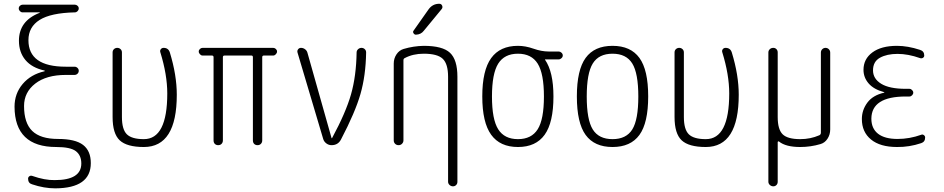

<svg xmlns="http://www.w3.org/2000/svg" viewBox="-20 -775 5040 1025"><path d="M280.3 9.8Q58.6 9.8 57.6 -205.1Q57.6 -275.4 101.1 -326.7Q144.5 -377.9 217.8 -394.5Q218.8 -394.5 218.8 -397.5Q218.8 -398.4 217.8 -398.4Q150.4 -413.1 115.7 -454.6Q81.1 -496.1 81.1 -557.6Q81.1 -663.1 190.4 -706.1Q192.4 -706.1 192.4 -708Q192.4 -709 191.4 -709H100.6Q92.8 -709 86.4 -715.3Q80.1 -721.7 80.1 -730Q80.1 -738.3 86.4 -744.1Q92.8 -750 100.6 -750H379.9Q387.7 -750 394 -744.1Q400.4 -738.3 400.4 -730Q400.4 -721.7 394 -715.3Q387.7 -709 379.9 -709Q251 -706.1 191.4 -668.5Q131.8 -630.9 131.8 -560.5Q131.8 -418.9 331.1 -418.9H377.9Q386.7 -418.9 393.6 -412.6Q400.4 -406.2 400.4 -397Q400.4 -387.7 393.6 -381.3Q386.7 -375 377.9 -375H331.1Q227.5 -375 168 -328.6Q108.4 -282.2 108.4 -209Q108.4 -118.2 152.3 -75.7Q196.3 -33.2 290 -33.2Q381.8 -33.2 423.3 -1.5Q464.8 30.3 464.8 95.7Q464.8 229.5 275.4 230.5Q214.8 230.5 151.4 209Q129.9 203.1 129.9 178.7Q129.9 170.9 136.7 166Q143.6 161.1 152.3 164.1Q218.8 187.5 272.5 186.5Q414.1 186.5 414.1 97.7Q414.1 54.7 385.3 32.2Q356.4 9.8 280.3 9.8Z M748 9.8Q657.2 9.8 619.1 -25.9Q581.1 -61.5 581.1 -150.4V-495.1Q581.1 -505.9 588.4 -512.7Q595.7 -519.5 606 -519.5Q616.2 -519.5 623.5 -512.7Q630.9 -505.9 630.9 -495.1V-150.4Q630.9 -84 657.2 -58.1Q683.6 -32.2 748 -32.2Q873 -32.2 873 -276.4Q873 -376 835.9 -496.1Q833 -504.9 838.4 -512.2Q843.8 -519.5 853.5 -519.5Q878.9 -519.5 886.7 -495.1Q923.8 -374 923.8 -269.5Q923.8 9.8 748 9.8Z M1061.5 -478.5Q1053.7 -478.5 1047.4 -485.4Q1041 -492.2 1041 -500Q1041 -507.8 1047.4 -513.7Q1053.7 -519.5 1061.5 -519.5H1438.5Q1446.3 -519.5 1452.6 -513.7Q1459 -507.8 1459 -500Q1459 -492.2 1452.6 -485.4Q1446.3 -478.5 1438.5 -478.5H1388.7Q1379.9 -478.5 1379.9 -469.7V-25.4Q1379.9 -14.6 1373 -7.3Q1366.2 0 1355 0Q1343.8 0 1336.9 -6.8Q1330.1 -13.7 1330.1 -25.4V-469.7Q1330.1 -478.5 1322.3 -478.5H1178.7Q1169.9 -478.5 1169.9 -469.7V-25.4Q1169.9 -14.6 1163.1 -7.3Q1156.2 0 1145 0Q1133.8 0 1127 -6.8Q1120.1 -13.7 1120.1 -25.4V-469.7Q1120.1 -478.5 1111.3 -478.5Z M1705.1 -34.2 1568.4 -494.1Q1565.4 -503.9 1571.3 -511.7Q1577.1 -519.5 1586.9 -519.5Q1598.6 -519.5 1608.4 -512.2Q1618.2 -504.9 1621.1 -494.1L1750 -38.1Q1750 -37.1 1751 -37.1Q1752.9 -37.1 1752.9 -38.1Q1826.2 -173.8 1854 -271.5Q1881.8 -369.1 1883.8 -495.1Q1883.8 -504.9 1891.6 -512.2Q1899.4 -519.5 1909.7 -519.5Q1919.9 -519.5 1927.2 -512.7Q1934.6 -505.9 1934.6 -495.1Q1932.6 -371.1 1904.3 -272.9Q1876 -174.8 1800.8 -31.2Q1785.2 0 1750 0Q1734.4 0 1721.7 -9.8Q1709 -19.5 1705.1 -34.2Z M2082 -25.4V-435.5Q2082 -462.9 2096.7 -484.9Q2111.3 -506.8 2134.8 -513.7Q2187.5 -529.3 2242.2 -530.3Q2342.8 -530.3 2382.3 -493.2Q2421.9 -456.1 2421.9 -365.2V195.3Q2421.9 206.1 2415 212.9Q2408.2 219.7 2398.4 219.7Q2387.7 219.7 2379.9 212.4Q2372.1 205.1 2372.1 195.3V-365.2Q2372.1 -433.6 2343.8 -460.9Q2315.4 -488.3 2242.2 -488.3Q2184.6 -488.3 2140.6 -464.8Q2133.8 -461.9 2133.8 -453.1V-25.4Q2133.8 -15.6 2126.5 -7.8Q2119.1 0 2107.9 0Q2096.7 0 2089.4 -7.3Q2082 -14.6 2082 -25.4ZM2267.6 -724.6Q2289.1 -754.9 2325.2 -754.9Q2335.9 -754.9 2340.3 -745.1Q2344.7 -735.4 2337.9 -726.6L2242.2 -610.4Q2227.5 -590.8 2200.2 -589.8Q2192.4 -589.8 2187.5 -597.7Q2182.6 -605.5 2188.5 -612.3Z M2850.6 -435.1Q2817.4 -488.3 2745.1 -488.3Q2672.9 -488.3 2639.6 -435.1Q2606.4 -381.8 2606.4 -259.8Q2606.4 -137.7 2639.6 -85Q2672.9 -32.2 2745.1 -32.2Q2817.4 -32.2 2850.6 -85Q2883.8 -137.7 2883.8 -259.8Q2883.8 -381.8 2850.6 -435.1ZM2745.1 -530.3Q2785.2 -530.3 2828.1 -515.1Q2871.1 -500 2909.2 -500H2962.9Q2970.7 -500 2977.5 -493.7Q2984.4 -487.3 2984.4 -479Q2984.4 -470.7 2977.5 -464.4Q2970.7 -458 2962.9 -458H2890.6H2889.6V-456.1Q2934.6 -391.6 2934.6 -259.8Q2934.6 -121.1 2887.7 -55.7Q2840.8 9.8 2745.1 9.8Q2649.4 9.8 2602.1 -55.7Q2554.7 -121.1 2554.7 -260.3Q2554.7 -399.4 2602.1 -464.8Q2649.4 -530.3 2745.1 -530.3Z M3355.5 -436Q3323.2 -488.3 3250 -488.3Q3176.8 -488.3 3144.5 -436Q3112.3 -383.8 3112.3 -259.8Q3112.3 -135.7 3144.5 -84Q3176.8 -32.2 3250 -32.2Q3323.2 -32.2 3355.5 -84Q3387.7 -135.7 3387.7 -259.8Q3387.7 -383.8 3355.5 -436ZM3393.6 -54.7Q3346.7 9.8 3250 9.8Q3153.3 9.8 3106.4 -54.7Q3059.6 -119.1 3059.6 -260.3Q3059.6 -401.4 3106.4 -465.8Q3153.3 -530.3 3250 -530.3Q3346.7 -530.3 3393.6 -465.8Q3440.4 -401.4 3440.4 -260.3Q3440.4 -119.1 3393.6 -54.7Z M3748 9.8Q3657.2 9.8 3619.1 -25.9Q3581.1 -61.5 3581.1 -150.4V-495.1Q3581.1 -505.9 3588.4 -512.7Q3595.7 -519.5 3606 -519.5Q3616.2 -519.5 3623.5 -512.7Q3630.9 -505.9 3630.9 -495.1V-150.4Q3630.9 -84 3657.2 -58.1Q3683.6 -32.2 3748 -32.2Q3873 -32.2 3873 -276.4Q3873 -376 3835.9 -496.1Q3833 -504.9 3838.4 -512.2Q3843.8 -519.5 3853.5 -519.5Q3878.9 -519.5 3886.7 -495.1Q3923.8 -374 3923.8 -269.5Q3923.8 9.8 3748 9.8Z M4108.4 219.7Q4097.7 219.7 4089.8 212.4Q4082 205.1 4082 195.3V-495.1Q4082 -504.9 4089.4 -512.2Q4096.7 -519.5 4108.4 -519.5Q4118.2 -519.5 4125 -512.7Q4131.8 -505.9 4131.8 -495.1V-150.4Q4131.8 -84 4158.2 -58.1Q4184.6 -32.2 4252 -32.2Q4306.6 -32.2 4353.5 -52.7Q4361.3 -55.7 4362.3 -65.4V-494.1Q4362.3 -504.9 4369.6 -512.2Q4377 -519.5 4387.2 -519.5Q4397.5 -519.5 4404.8 -512.2Q4412.1 -504.9 4412.1 -494.1V-84Q4412.1 -56.6 4397.9 -34.7Q4383.8 -12.7 4360.4 -5.9Q4307.6 9.8 4252 9.8Q4174.8 9.8 4138.7 -19.5Q4137.7 -21.5 4134.8 -20Q4131.8 -18.6 4131.8 -16.6V195.3Q4131.8 206.1 4125 212.9Q4118.2 219.7 4108.4 219.7Z M4700.2 -280.3Q4701.2 -280.3 4701.2 -281.2Q4701.2 -283.2 4699.2 -283.2Q4644.5 -297.9 4617.2 -329.6Q4589.8 -361.3 4589.8 -402.3Q4589.8 -460 4637.2 -495.1Q4684.6 -530.3 4768.6 -530.3Q4826.2 -530.3 4891.6 -508.8Q4914.1 -502 4914.1 -478.5Q4914.1 -470.7 4907.2 -466.3Q4900.4 -461.9 4891.6 -464.8Q4828.1 -487.3 4771.5 -487.3Q4714.8 -487.3 4677.7 -466.8Q4640.6 -446.3 4640.6 -399.4Q4640.6 -354.5 4684.6 -327.6Q4728.5 -300.8 4815.4 -300.8H4835Q4842.8 -300.8 4849.1 -294.4Q4855.5 -288.1 4855.5 -280.3Q4855.5 -272.5 4849.1 -266.1Q4842.8 -259.8 4835 -259.8H4815.4Q4632.8 -259.8 4631.8 -141.6Q4631.8 -88.9 4667.5 -61Q4703.1 -33.2 4771.5 -33.2Q4835.9 -33.2 4898.4 -55.7Q4905.3 -58.6 4912.1 -53.7Q4918.9 -48.8 4918.9 -41Q4918.9 -17.6 4897.5 -10.7Q4834 10.7 4768.6 9.8Q4678.7 9.8 4629.9 -30.3Q4581.1 -70.3 4581.1 -139.6Q4581.1 -187.5 4610.4 -227.1Q4639.6 -266.6 4700.2 -280.3Z"/></svg>

Font: Rounded Mgen+ 1mn light
Style: Regular
Weight: 200
Designer: [Source Han Sans]
Ryoko NISHIZUKA  (kana & ideographs); Paul D. Hunt (Latin, Greek & Cyrillic); Wenlong ZHANG  (bopomofo
Version: Version 1.059.20150602